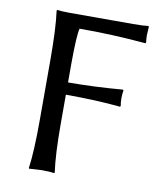

<svg xmlns="http://www.w3.org/2000/svg" viewBox="-76 -710 656 775"><g transform="rotate(10 252.0 -322.5)"><path d="M407.2 -645Q446.3 -645 470.2 -647.9L472.2 -645Q470.2 -617.2 470.2 -610.8Q470.2 -596.7 472.2 -581.1L470.2 -577.1Q332 -589.4 198.2 -588.9Q190.4 -562 189.9 -444.8V-367.2Q294.9 -367.2 413.1 -377L416 -374Q413.1 -359.9 413.1 -342Q413.1 -324.2 416 -310.1L413.1 -307.1Q314 -316.9 189.9 -316.9V-200.2Q189.9 -71.3 200.2 0L198.2 2.9Q181.2 0 147 0L95.2 2.9L94.2 0Q104 -67.9 104 -200.2V-444.8Q104 -573.7 94.2 -645L96.2 -647.9Q113.3 -645 147 -645Z"/></g></svg>

Font: Biolilbert
Style: Regular
Weight: 400
Designer: Philipp H. Poll
Foundry: Philipp H. Poll
Version: Version 1.1.0